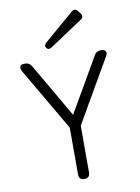

<svg xmlns="http://www.w3.org/2000/svg" viewBox="-101 -1018 788 1084"><g transform="rotate(-10 292.5 -475.5)"><path d="M294 0Q262 0 262 -33V-300L52 -660Q42 -678 47.5 -689Q53 -700 72 -700Q88 -700 97.5 -694.5Q107 -689 114 -677L293 -368L472 -677Q484 -700 511 -700Q531 -700 537.5 -688.5Q544 -677 533 -660L325 -300V-33Q325 0 294 0ZM241 -765Q221 -751 210 -766Q198 -781 216 -797L386 -943Q405 -960 422 -940L434 -925Q450 -904 428 -889Z"/></g></svg>

Font: Shin Retro Maru Gothic Regular
Style: Regular
Weight: 400
Designer: Iose
Foundry: Typographish
Version: Version 1.002